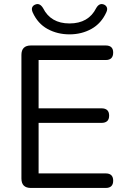

<svg xmlns="http://www.w3.org/2000/svg" viewBox="-20 -930 624 950"><path d="M133 0Q86 0 86 -47V-658Q86 -705 133 -705H503Q540 -705 540 -670Q540 -633 503 -633H171V-394H482Q520 -394 520 -358Q520 -322 482 -322H171V-72H503Q540 -72 540 -36Q540 0 503 0ZM324 -760Q264 -760 215.5 -786.5Q167 -813 142 -868Q135 -884 139.5 -894Q144 -904 156 -908Q177 -916 193 -890Q231 -814 324 -814Q418 -814 456 -890Q471 -916 493 -908Q504 -904 508.5 -894Q513 -884 506 -869Q481 -814 432.5 -787Q384 -760 324 -760Z"/></svg>

Font: Chiron GoRound TC N
Style: Regular
Weight: 350
Designer: Ryoko NISHIZUKA 西塚涼子 (kana, bopomofo & ideographs); Paul D. Hunt (Latin, Greek & Cyrillic); Sandoll Communications 산돌커뮤니
Foundry: Adobe
Version: Version 1.000;hotconv 1.1.1;makeotfexe 2.6.0